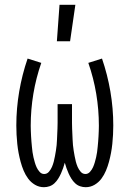

<svg xmlns="http://www.w3.org/2000/svg" viewBox="-20 -772 540 800"><path d="M163 8Q143 8 126 -2Q109 -12 97.5 -27.5Q86 -43 78.5 -61Q71 -79 66 -97.5Q61 -116 57.5 -134.5Q54 -153 52 -172.5Q50 -192 49 -211Q48 -230 48 -249Q48 -320 60 -390.5Q72 -461 95 -528L152 -510Q130 -447 119 -381Q108 -315 108 -248Q108 -237 108.5 -226Q109 -215 109.5 -204Q110 -193 111 -182Q112 -171 113 -160Q114 -149 115.5 -138Q117 -127 119.5 -116.5Q122 -106 125 -95.5Q128 -85 132.5 -75Q137 -65 145 -56Q153 -47 164 -47Q176 -47 184 -56.5Q192 -66 196.5 -76.5Q201 -87 204 -98.5Q207 -110 209 -121.5Q211 -133 213 -144.5Q215 -156 216 -167.5Q217 -179 217.5 -190.5Q218 -202 218.5 -213.5Q219 -225 219.5 -236.5Q220 -248 220 -260V-338H280V-260Q280 -248 280.5 -236.5Q281 -225 281.5 -213.5Q282 -202 282.5 -190.5Q283 -179 284 -167.5Q285 -156 287 -144.5Q289 -133 291 -121.5Q293 -110 296 -98.5Q299 -87 303.5 -76.5Q308 -66 316 -56.5Q324 -47 336 -47Q347 -47 355 -56Q363 -65 367.5 -75Q372 -85 375 -95.5Q378 -106 380.5 -116.5Q383 -127 384.5 -138Q386 -149 387 -160Q388 -171 389 -182Q390 -193 390.5 -204Q391 -215 391.5 -226Q392 -237 392 -248Q392 -315 381 -381Q370 -447 348 -510L405 -528Q428 -461 440 -390.5Q452 -320 452 -249Q452 -230 451 -211Q450 -192 448 -172.5Q446 -153 442.5 -134.5Q439 -116 434 -97.5Q429 -79 421.5 -61Q414 -43 402.5 -27.5Q391 -12 374 -2Q357 8 337 8Q325 8 313.5 4Q302 0 293 -8.5Q284 -17 277.5 -27.5Q271 -38 266 -49Q261 -60 257 -71.5Q253 -83 250 -94Q247 -83 243 -71.5Q239 -60 234 -49Q229 -38 222.5 -27.5Q216 -17 207 -8.5Q198 0 186.5 4Q175 8 163 8ZM217 -600 228 -752H294L272 -600Z"/></svg>

Font: Iosevka Curly Slab Light
Style: Regular
Weight: 300
Monospace: yes
Designer: Belleve Invis
Foundry: Belleve Invis
Version: Version 22.1.2; ttfautohint (v1.8.4)